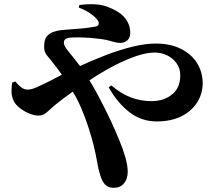

<svg xmlns="http://www.w3.org/2000/svg" viewBox="-20 -826 1040 917"><path d="M523 71Q498 71 483.5 57Q469 43 459 12Q450 -16 443.5 -54.5Q437 -93 426 -137Q417 -171 403 -215.5Q389 -260 367.5 -311Q346 -362 311 -414Q291 -446 273 -472.5Q255 -499 239 -518Q221 -542 205 -560.5Q189 -579 191 -607Q191 -637 203.5 -652Q216 -667 234.5 -673.5Q253 -680 272 -682Q291 -684 306 -685Q333 -687 358.5 -689Q384 -691 404.5 -694Q425 -697 436 -699Q457 -703 450 -723Q443 -738 418 -757Q393 -776 356 -790L359 -802Q442 -813 493.5 -793.5Q545 -774 570 -748Q587 -729 594.5 -710Q602 -691 602 -669Q602 -646 588.5 -633.5Q575 -621 554 -621Q538 -621 518.5 -627Q499 -633 484 -636Q469 -639 442.5 -642Q416 -645 385.5 -646.5Q355 -648 326 -647Q309 -647 297 -642Q285 -637 285 -621Q285 -609 302.5 -586Q320 -563 344 -534Q368 -505 386 -476Q420 -424 451.5 -364.5Q483 -305 508.5 -250.5Q534 -196 549 -158Q565 -121 577.5 -78.5Q590 -36 590 -6Q590 29 572 50Q554 71 523 71ZM728 -246Q656 -246 599 -289.5Q542 -333 499 -409L512 -418Q556 -380 603 -361.5Q650 -343 703 -343Q763 -343 802 -375Q841 -407 841 -466Q841 -499 823.5 -523.5Q806 -548 778.5 -561.5Q751 -575 718 -575Q681 -575 633 -559Q585 -543 533 -516.5Q481 -490 429.5 -457Q378 -424 330.5 -390.5Q283 -357 246 -327Q230 -314 217 -301.5Q204 -289 192 -281.5Q180 -274 163 -274Q145 -274 123 -282.5Q101 -291 81.5 -305Q62 -319 52 -333Q40 -351 36.5 -371.5Q33 -392 38 -431L53 -437Q66 -421 80.5 -409.5Q95 -398 112 -398Q131 -398 157 -410Q183 -422 210 -435Q277 -471 346.5 -503.5Q416 -536 483.5 -562Q551 -588 612.5 -603Q674 -618 724 -618Q794 -618 844.5 -592.5Q895 -567 921.5 -524Q948 -481 948 -429Q948 -378 921 -336Q894 -294 845 -270Q796 -246 728 -246Z"/></svg>

Font: Noto Serif TC ExtraBold
Style: Regular
Weight: 800
Designer: Ryoko NISHIZUKA 西塚涼子 (kana & ideographs); Frank Grießhammer (Latin, Greek & Cyrillic); Wenlong ZHANG 张文龙 (bopomofo); San
Foundry: Adobe
Version: Version 2.002-H1;hotconv 1.1.0;makeotfexe 2.6.0